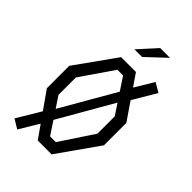

<svg xmlns="http://www.w3.org/2000/svg" viewBox="-285 -1045 1189 1189"><g transform="rotate(45 310.0 -450.0)"><path d="M111 41.5 188 -87 249 0H370.5L560 -269V-465L479 -583.5L570 -736.5L509 -772.5L434.5 -649L379 -730H249L60 -465V-269L143.5 -150.5L50.5 5ZM140 -291V-443L288 -658.5H338L394.5 -573L189 -217ZM227.5 -159 432.5 -515.5 480.5 -443V-291L335 -72H285ZM273 -822.5 380.5 -941H466L340 -822.5Z"/></g></svg>

Font: Monaspace Krypton Light
Style: Regular
Weight: 300
Designer: Riley Cran & the Lettermatic Team
Foundry: Lettermatic
Version: Version 1.101 (Monaspace Krypton)